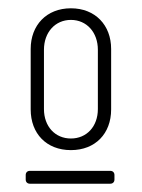

<svg xmlns="http://www.w3.org/2000/svg" viewBox="-20 -728 342 463"><path d="M151 -366C210 -366 248 -406 248 -464V-610C248 -667 210 -708 151 -708C92 -708 54 -667 54 -610V-464C54 -406 92 -366 151 -366ZM151 -394C113 -394 86 -423 86 -465V-608C86 -650 113 -680 151 -680C189 -680 216 -650 216 -608V-465C216 -423 189 -394 151 -394ZM52 -285H246C252 -285 256 -289 256 -295V-306C256 -312 252 -316 246 -316H52C46 -316 42 -312 42 -306V-295C42 -289 46 -285 52 -285Z"/></svg>

Font: Barlow Condensed ExtraLight
Style: Regular
Weight: 275
Width: 3
Designer: Jeremy Tribby
Foundry: Tribby Type
Version: Version 1.422;hotconv 1.0.109;makeotfexe 2.5.65596